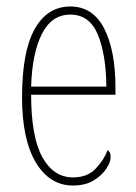

<svg xmlns="http://www.w3.org/2000/svg" viewBox="-20 -562 419 592"><path d="M205 10Q133 10 90.5 -61Q48 -132 48 -262Q48 -403 87 -472.5Q126 -542 197 -542Q266 -542 301 -474.5Q336 -407 336 -291V-270H76Q76 -140 110.5 -77.5Q145 -15 205 -15Q249 -15 274.5 -41.5Q300 -68 312 -99Q316 -97 318.5 -92Q321 -87 321 -77Q321 -62 307.5 -41.5Q294 -21 268.5 -5.5Q243 10 205 10ZM308 -295Q307 -394 281.5 -455.5Q256 -517 197 -517Q139 -517 109 -457Q79 -397 76 -295Z"/></svg>

Font: Noto Serif Ethiopic ExtraCondensed Thin
Style: Regular
Weight: 100
Width: 2
Designer: Monotype Design Team
Foundry: Monotype Imaging Inc.
Version: Version 2.102; ttfautohint (v1.8.4.7-5d5b)